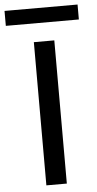

<svg xmlns="http://www.w3.org/2000/svg" viewBox="-115 -900 474 935"><g transform="rotate(-5 122.5 -432.0)"><path d="M73 0V-700H173V0ZM-56 -791V-864H301V-791Z"/></g></svg>

Font: AWOL-DM Medium
Style: Regular
Weight: 500
Designer: Colophon Foundry, Jonny Pinhorn, Mikhail Sharanda
Foundry: Colophon Foundry
Version: Version 1.000;Glyphs 3.2.3 (3260)